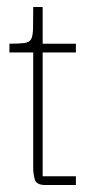

<svg xmlns="http://www.w3.org/2000/svg" viewBox="-20 -529 287 549"><path d="M109 0Q84 0 79.5 -16Q75 -32 75 -47V-386H102V-25H197V0ZM7 -379V-404Q35 -404 49.5 -406Q64 -408 69 -417Q74 -426 74.5 -448Q75 -470 75 -509H102V-404H197V-379Z"/></svg>

Font: Darker Grotesque Light Light
Style: Regular
Weight: 300
Version: Version 1.000;gftools[0.9.28]